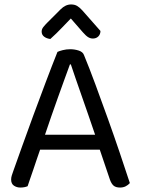

<svg xmlns="http://www.w3.org/2000/svg" viewBox="-20 -834 632 862"><path d="M298 -751Q281 -734 258 -709.5Q235 -685 206 -659Q189 -661 178 -669.5Q167 -678 167 -692Q167 -703 174.5 -712.5Q182 -722 193 -733L252 -792Q274 -814 299 -814Q315 -814 326 -807.5Q337 -801 349 -788L431 -695Q431 -680 421.5 -670.5Q412 -661 397 -661Q386 -661 376 -667Q366 -673 352 -689ZM428 -162H160Q153 -142 145 -118.5Q137 -95 129.5 -72.5Q122 -50 115 -30.5Q108 -11 104 2Q90 8 71 8Q55 8 42.5 -0.5Q30 -9 30 -28Q30 -37 33 -46.5Q36 -56 40 -67Q55 -109 78.5 -175Q102 -241 129.5 -315.5Q157 -390 185.5 -465.5Q214 -541 238 -601Q246 -605 262 -609Q278 -613 295 -613Q315 -613 333.5 -607Q352 -601 357 -587Q381 -529 408.5 -454.5Q436 -380 464 -302Q492 -224 517.5 -148.5Q543 -73 563 -12Q555 -3 544 2.5Q533 8 519 8Q500 8 490 -0.5Q480 -9 473 -29ZM294 -545Q283 -515 269 -476.5Q255 -438 240 -396Q225 -354 210 -311Q195 -268 182 -229H407Q392 -274 376 -319.5Q360 -365 345.5 -407Q331 -449 318.5 -484.5Q306 -520 298 -545Z"/></svg>

Font: Baloo Thambi 2
Style: Regular
Weight: 400
Designer: Aadarsh Rajan and Ek Type
Foundry: Ek Type
Version: Version 1.640;hotconv 1.0.111;makeotfexe 2.5.65597; ttfautoh